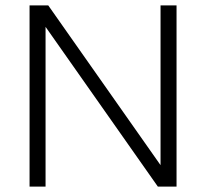

<svg xmlns="http://www.w3.org/2000/svg" viewBox="-20 -688 760 708"><path d="M89 0V-668H158L572 -79V-668H631V0H562L148 -589V0Z"/></svg>

Font: Gantari Light
Style: Regular
Weight: 300
Designer: Anugrah Pasau
Foundry: Lafontype
Version: Version 1.000; ttfautohint (v1.8.3)